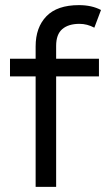

<svg xmlns="http://www.w3.org/2000/svg" viewBox="-20 -729 414 749"><path d="M366 -500V-431H199V0H119V-431H19V-500H119V-548Q119 -622 161 -665.5Q203 -709 288 -709Q338 -709 374 -690L348 -621Q320 -636 290 -636Q247 -636 223 -615.5Q199 -595 199 -550V-500Z"/></svg>

Font: Prodigy Sans
Style: Regular
Weight: 400
Designer: Wei Huang
Foundry: Wei Huang
Version: Version 1.003; ttfautohint (v1.8.3)